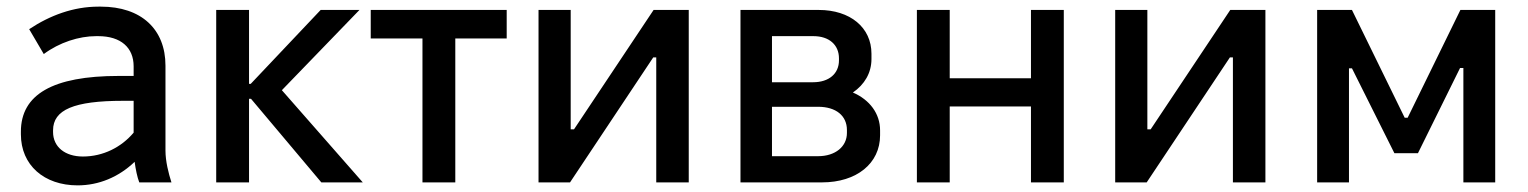

<svg xmlns="http://www.w3.org/2000/svg" viewBox="-20 -550 4607 579"><path d="M214 9C278 9 338 -16 386 -62C389 -40 394 -15 400 0H497C488 -28 479 -64 479 -96V-352C479 -462 406 -530 284 -530H277C202 -530 131 -504 68 -462L112 -387C159 -422 218 -441 270 -441H276C345 -441 383 -406 383 -350V-321H338C139 -321 43 -265 43 -153V-145C43 -52 113 9 214 9ZM230 -78C176 -78 140 -107 140 -152V-157C140 -219 203 -246 351 -246H383V-150C346 -106 291 -78 230 -78Z M632 0H731V-252H737L949 0H1074L830 -278L1064 -520H947L736 -297H731V-520H632Z M1254 0H1353V-434H1508V-520H1098V-434H1254Z M1604 0H1699L1950 -377H1959V0H2057V-520H1951L1711 -160H1701V-520H1604Z M2213 0H2459C2563 0 2634 -57 2634 -142V-157C2634 -207 2603 -249 2552 -271C2587 -295 2608 -330 2608 -372V-388C2608 -467 2544 -520 2449 -520H2213ZM2308 -302V-441H2433C2480 -441 2510 -415 2510 -374V-368C2510 -328 2480 -302 2432 -302ZM2308 -79V-228H2447C2501 -228 2534 -201 2534 -158V-149C2534 -108 2499 -79 2447 -79Z M2745 0H2844V-229H3089V0H3188V-520H3089V-314H2844V-520H2745Z M3343 0H3438L3689 -377H3698V0H3796V-520H3690L3450 -160H3440V-520H3343Z M3952 0H4048V-344H4057L4185 -88H4256L4383 -345H4393V0H4489V-520H4384L4225 -195H4216L4057 -520H3952Z"/></svg>

Font: Fixel Text Medium
Style: Regular
Weight: 500
Width: 4
Designer: AlfaBravo + MacPaw
Foundry: Kyrylo Tkachov, Marchela Mozhyna, Serhii Makarenko, Maria Weinstein, Zakhar Kryvoshyya
Version: Version 1.211